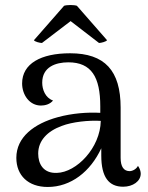

<svg xmlns="http://www.w3.org/2000/svg" viewBox="-20 -733 590 764"><path d="M147 -562 261 -649 374 -562C382 -562 402 -567 406 -573L286 -710C274 -714 247 -714 235 -710L115 -573C118 -567 139 -562 147 -562ZM529 -73C522 -59 506 -52 496 -52C473 -52 460 -69 460 -105V-305C460 -452 397 -521 259 -521C143 -521 68 -480 68 -401C68 -356 97 -313 143 -313C159 -313 179 -318 191 -333C160 -344 148 -377 148 -404C148 -467 202 -485 252 -485C344 -485 379 -426 379 -310V-284C328 -287 266 -282 211 -267C115 -241 45 -187 45 -105C45 -35 92 11 170 11C262 11 340 -50 383 -143V-114C383 -28 413 10 470 10C509 10 540 -12 540 -42C540 -50 537 -62 529 -73ZM206 -45C152 -43 132 -81 132 -122C132 -173 168 -211 226 -232C267 -248 334 -255 381 -252C379 -145 285 -47 206 -45Z"/></svg>

Font: Arima Koshi
Style: Regular
Weight: 400
Designer: Joana Correia and Natanael Gama
Foundry: NDISCOVER
Version: Version 1.019;PS 001.019;hotconv 1.0.88;makeotf.lib2.5.64775